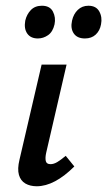

<svg xmlns="http://www.w3.org/2000/svg" viewBox="-20 -643 374 669"><path d="M108 6Q85 6 68.5 -3.5Q52 -13 46 -33.5Q40 -54 48 -87L125 -418H212L141 -111Q137 -93 139.5 -82Q142 -71 156 -71Q167 -71 179 -78Q191 -85 209 -100L239 -63Q205 -29 172 -11.5Q139 6 108 6ZM112 -509Q87 -509 75 -526Q63 -543 68 -571Q73 -593 87.5 -608Q102 -623 126 -623Q154 -623 164.5 -602.5Q175 -582 170 -558Q164 -532 147.5 -520.5Q131 -509 112 -509ZM276 -509Q249 -509 237 -526.5Q225 -544 231 -571Q236 -594 251 -608.5Q266 -623 288 -623Q315 -623 326 -603Q337 -583 332 -558Q328 -536 313.5 -522.5Q299 -509 276 -509Z"/></svg>

Font: Ysabeau Infant SemiBold
Style: Italic
Weight: 600
Italic angle: -12°
Designer: Christian Thalmann (Catharsis Fonts)
Version: Version 2.002; featfreeze: ss01,ss02,lnum